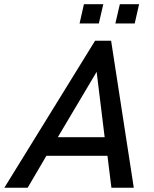

<svg xmlns="http://www.w3.org/2000/svg" viewBox="-58 -881 724 901"><path d="M315.4 -771 335.9 -861.3H426.8L405.8 -771ZM483.4 -771 504.4 -861.3H594.7L574.2 -771ZM-37.6 0 388.2 -689.9H463.4L569.8 0H464.8L446.3 -149.9H159.7L71.8 0ZM213.4 -237.3H433.1L395.5 -543.9Z"/></svg>

Font: HK Grotesk Medium Italic
Style: Regular
Weight: 500
Italic angle: -13°
Designer: Alfredo Marco Pradil and Stefan Peev
Foundry: Hanken Design Co.
Version: Version 1.000;PS 001.000;hotconv 1.0.88;makeotf.lib2.5.64775